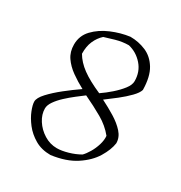

<svg xmlns="http://www.w3.org/2000/svg" viewBox="-151 -729 800 848"><g transform="rotate(30 248.5 -305.5)"><path d="M226 9Q180 9 146 -11Q112 -31 90 -59.5Q68 -88 57 -116Q46 -144 46 -160Q46 -179 71 -206Q96 -233 132 -261.5Q168 -290 203 -314Q169 -332 139 -353.5Q109 -375 90.5 -402Q72 -429 72 -466Q72 -511 102.5 -543Q133 -575 179 -594.5Q225 -614 271 -620Q313 -620 350.5 -604Q388 -588 411.5 -549.5Q435 -511 436 -444Q431 -427 409.5 -405Q388 -383 359.5 -360.5Q331 -338 305 -319Q341 -301 374.5 -280.5Q408 -260 430 -235.5Q452 -211 452 -181Q447 -146 422.5 -105.5Q398 -65 349.5 -33Q301 -1 226 9ZM276 -335Q301 -352 326 -374Q351 -396 368 -418Q385 -440 385 -459Q385 -507 355.5 -540.5Q326 -574 284 -584Q252 -584 218.5 -574.5Q185 -565 167 -559Q146 -540 134 -512.5Q122 -485 123 -448Q142 -415 178 -388.5Q214 -362 276 -335ZM235 -31Q259 -31 290.5 -40Q322 -49 348 -64Q360 -76 372.5 -97Q385 -118 392.5 -142.5Q400 -167 398 -188Q369 -224 326.5 -248.5Q284 -273 231 -298Q215 -286 193 -269Q171 -252 150 -232.5Q129 -213 115.5 -193.5Q102 -174 102 -157Q102 -127 120.5 -98Q139 -69 169.5 -50Q200 -31 235 -31Z"/></g></svg>

Font: Labrada Light
Style: Regular
Weight: 300
Designer: Mercedes Jáuregui
Foundry: Omnibus-Type Team
Version: Version 1.000; ttfautohint (v1.8.4.7-5d5b)